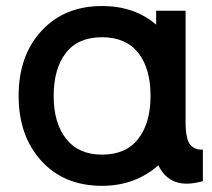

<svg xmlns="http://www.w3.org/2000/svg" viewBox="-20 -598 700 634"><path d="M592.8 -195.8Q592.8 -179.7 593.8 -168Q594.7 -156.2 597.9 -143.1Q601.1 -129.9 607.2 -121.6Q613.3 -113.3 624 -108.2Q634.8 -103 649.9 -104V0Q543 31.2 502.9 -52.2Q426.3 15.6 316.9 15.6Q191.4 15.6 116.5 -66.9Q41.5 -149.4 41.5 -281.2Q41.5 -414.6 117.2 -496.3Q192.9 -578.1 316.9 -578.1Q424.3 -578.1 495.6 -516.6V-562.5H592.8ZM316.9 -87.4Q396 -87.4 436.5 -139.6Q477.1 -191.9 477.1 -281.2Q477.1 -372.1 436.3 -423.6Q395.5 -475.1 316.9 -475.1Q237.3 -475.1 197.3 -422.9Q157.2 -370.6 157.2 -281.2Q157.2 -191.4 198.5 -139.4Q239.7 -87.4 316.9 -87.4Z"/></svg>

Font: Manrope3 Semibold
Style: Regular
Weight: 600
Width: 4
Designer: Mikhail Sharanda
Foundry: Mikhail Sharanda
Version: Version 3.000;PS 003.000;hotconv 1.0.88;makeotf.lib2.5.64775